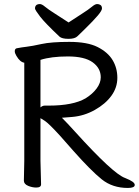

<svg xmlns="http://www.w3.org/2000/svg" viewBox="-20 -916 686 949"><path d="M319 -805Q352 -827 385 -848Q418 -869 434 -882.5Q450 -896 460 -896Q470 -896 477 -891Q484 -886 484 -874Q484 -864 464 -840Q444 -816 396 -769Q376 -750 363 -737Q350 -724 319 -724Q286 -724 274 -735Q204 -801 179 -833Q153 -867 153 -874Q153 -886 161 -892Q167 -896 177 -896Q187 -896 203 -882.5Q219 -869 252.5 -848Q286 -827 319 -805ZM646 -2Q646 13 612 13Q536 13 483 -29.5Q430 -72 343 -170L275 -247Q221 -306 201 -319Q189 -327 180 -332V-121L183 -5Q183 11 159 11Q140 11 120 3Q98 -6 98 -23L100 -120V-606Q79 -609 61 -640Q53 -653 53 -663Q53 -677 66 -678Q86 -682 112 -685Q138 -688 185.5 -698.5Q233 -709 322.5 -709Q412 -709 462.5 -683.5Q513 -658 536.5 -619Q560 -580 560 -531.5Q560 -483 530.5 -442.5Q501 -402 448.5 -372.5Q396 -343 337 -338Q301 -335 286 -334Q314 -306 350 -266Q540 -56 599 -36Q624 -26 635 -18Q646 -10 646 -2ZM180 -385Q190 -394 201 -394H221Q341 -394 403 -430Q437 -451 457.5 -478.5Q478 -506 478 -534Q478 -579 438 -608Q398 -637 315.5 -637Q233 -637 180 -620Z"/></svg>

Font: Moon Stars Kai
Style: Bold
Weight: 700
Designer: GuiWonder
Version: Version 1.101